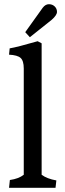

<svg xmlns="http://www.w3.org/2000/svg" viewBox="-20 -893 311 913"><path d="M93 -567Q93 -604 78 -617.5Q63 -631 23 -633L26 -663Q62 -669 159 -697L178 -687V-62Q203 -43 248 -35L244 0H23L27 -37Q69 -43 93 -62ZM183 -856Q196 -873 212.5 -873Q229 -873 240 -862.5Q251 -852 251 -836.5Q251 -821 226 -799L122 -716L100 -740Z"/></svg>

Font: Caladea
Style: Regular
Weight: 400
Designer: Carolina Giovagnoli and Andres Torresi
Foundry: Carolina Giovagnoli and Andres Torresi
Version: Version 1.002